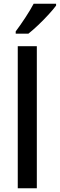

<svg xmlns="http://www.w3.org/2000/svg" viewBox="-20 -1007 320 1027"><path d="M177 0H75V-760H177ZM280 -977Q266 -958 240 -929.5Q214 -901 184.5 -873Q155 -845 132 -827H64V-839Q88 -871 115 -912Q142 -953 160 -987H280Z"/></svg>

Font: Noto Sans Lao UI SemCond Med
Style: Regular
Weight: 500
Width: 4
Designer: Monotype Design Team
Foundry: Monotype Imaging Inc.
Version: Version 2.000; ttfautohint (v1.8.4.7-5d5b)